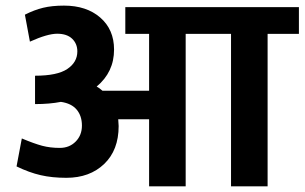

<svg xmlns="http://www.w3.org/2000/svg" viewBox="-20 -654 1069 674"><path d="M503.4 0V-235.4H395Q396.5 -211.9 396.5 -211.4Q396.5 -127 345.7 -78.4Q294.9 -29.8 212.9 -29.8Q162.6 -29.8 122.6 -39.1Q82.5 -48.3 38.1 -69.8L56.6 -168Q99.6 -149.9 127.9 -142.3Q156.2 -134.8 189.9 -134.8Q223.6 -134.8 245.6 -157Q267.6 -179.2 267.6 -213.1Q267.6 -247.1 249.3 -269Q231 -291 193.8 -296.4Q154.3 -288.6 103 -288.6V-388.2Q181.2 -388.2 216.3 -411.9Q251.5 -435.5 251.5 -473.6Q251.5 -500.5 233.2 -518.1Q214.8 -535.6 180.7 -535.6Q146.5 -535.6 85 -507.8L67.4 -602.5Q100.1 -619.1 131.3 -626.7Q162.6 -634.3 204.6 -634.3Q283.7 -634.3 332 -592.3Q380.4 -550.3 380.4 -480Q380.4 -400.9 319.3 -350.1Q328.1 -345.7 339.8 -335.4H503.4V-535.2H419.9V-628.9H1029.3V-535.2H919.4V0H791V-535.2H631.8V0Z"/></svg>

Font: Yantramanav
Style: Bold
Weight: 700
Version: Version 1.001;PS 1.0;hotconv 1.0.72;makeotf.lib2.5.5900; ttf